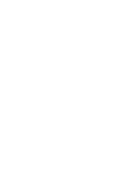

<svg xmlns="http://www.w3.org/2000/svg" viewBox="-20 -670 440 640"><path d="M100 -50Q100 -50 100 -50Q100 -50 100 -50Q100 -50 100 -50Q100 -50 100 -50Q100 -50 100 -50Q100 -50 100 -50Q100 -50 100 -50Q100 -50 100 -50Q100 -50 100 -50Q100 -50 100 -50Q100 -50 100 -50Q100 -50 100 -50ZM100 -150Q100 -150 100 -150Q100 -150 100 -150Q100 -150 100 -150Q100 -150 100 -150Q100 -150 100 -150Q100 -150 100 -150Q100 -150 100 -150Q100 -150 100 -150Q100 -150 100 -150Q100 -150 100 -150Q100 -150 100 -150Q100 -150 100 -150ZM300 -50Q300 -50 300 -50Q300 -50 300 -50Q300 -50 300 -50Q300 -50 300 -50Q300 -50 300 -50Q300 -50 300 -50Q300 -50 300 -50Q300 -50 300 -50Q300 -50 300 -50Q300 -50 300 -50Q300 -50 300 -50Q300 -50 300 -50ZM300 -150Q300 -150 300 -150Q300 -150 300 -150Q300 -150 300 -150Q300 -150 300 -150Q300 -150 300 -150Q300 -150 300 -150Q300 -150 300 -150Q300 -150 300 -150Q300 -150 300 -150Q300 -150 300 -150Q300 -150 300 -150Q300 -150 300 -150ZM300 -250Q300 -250 300 -250Q300 -250 300 -250Q300 -250 300 -250Q300 -250 300 -250Q300 -250 300 -250Q300 -250 300 -250Q300 -250 300 -250Q300 -250 300 -250Q300 -250 300 -250Q300 -250 300 -250Q300 -250 300 -250Q300 -250 300 -250ZM200 -350Q200 -350 200 -350Q200 -350 200 -350Q200 -350 200 -350Q200 -350 200 -350Q200 -350 200 -350Q200 -350 200 -350Q200 -350 200 -350Q200 -350 200 -350Q200 -350 200 -350Q200 -350 200 -350Q200 -350 200 -350Q200 -350 200 -350ZM100 -350Q100 -350 100 -350Q100 -350 100 -350Q100 -350 100 -350Q100 -350 100 -350Q100 -350 100 -350Q100 -350 100 -350Q100 -350 100 -350Q100 -350 100 -350Q100 -350 100 -350Q100 -350 100 -350Q100 -350 100 -350Q100 -350 100 -350ZM200 -150Q200 -150 200 -150Q200 -150 200 -150Q200 -150 200 -150Q200 -150 200 -150Q200 -150 200 -150Q200 -150 200 -150Q200 -150 200 -150Q200 -150 200 -150Q200 -150 200 -150Q200 -150 200 -150Q200 -150 200 -150Q200 -150 200 -150ZM200 -550Q200 -550 200 -550Q200 -550 200 -550Q200 -550 200 -550Q200 -550 200 -550Q200 -550 200 -550Q200 -550 200 -550Q200 -550 200 -550Q200 -550 200 -550Q200 -550 200 -550Q200 -550 200 -550Q200 -550 200 -550Q200 -550 200 -550ZM100 -650Q100 -650 100 -650Q100 -650 100 -650Q100 -650 100 -650Q100 -650 100 -650Q100 -650 100 -650Q100 -650 100 -650Q100 -650 100 -650Q100 -650 100 -650Q100 -650 100 -650Q100 -650 100 -650Q100 -650 100 -650Q100 -650 100 -650Z"/></svg>

Font: TINY 5x3
Style: Regular
Weight: 400
Designer: Jack Halten Fahnestock
Foundry: Velvetyne Type Foundry
Version: Version 1.002